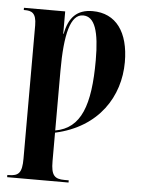

<svg xmlns="http://www.w3.org/2000/svg" viewBox="-55 -591 638 863"><g transform="rotate(5 264.5 -159.5)"><path d="M10 229H287V219H268C223 219 207 204 207 140V11C402 -32 492 -178 492 -332C492 -467 434 -548 328 -548C258 -548 221 -510 207 -435H205V-536H19V-526H24C53 -526 76 -519 76 -462V140C76 204 61 219 15 219H10ZM207 1V-268C207 -433 230 -525 287 -525C340 -525 361 -459 361 -329C361 -126 322 -19 207 1Z"/></g></svg>

Font: Noto Serif Display ExtraCondensed
Style: Bold
Weight: 700
Width: 2
Designer: Monotype Design Team
Foundry: Monotype Imaging Inc.
Version: Version 2.009